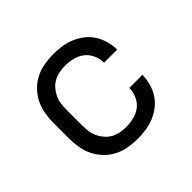

<svg xmlns="http://www.w3.org/2000/svg" viewBox="-130 -690 860 860"><g transform="rotate(-45 300.0 -260.0)"><path d="M298 8Q268 8 239 3Q210 -2 184 -15Q158 -28 137 -49.5Q116 -71 103 -97Q90 -123 85 -152Q80 -181 80 -210V-310Q80 -339 85 -368Q90 -397 103 -423Q116 -449 137 -470.5Q158 -492 184 -505Q210 -518 239 -523Q268 -528 298 -528Q325 -528 351.5 -524Q378 -520 403 -509.5Q428 -499 449.5 -482Q471 -465 485 -442.5Q499 -420 506.5 -393.5Q514 -367 514 -340Q514 -340 514 -340Q514 -340 514 -340H431Q431 -340 431 -340Q431 -340 431 -340Q431 -365 420.5 -388.5Q410 -412 391 -427Q372 -442 347 -448Q322 -454 298 -454Q279 -454 260.5 -450.5Q242 -447 225.5 -438Q209 -429 196.5 -414.5Q184 -400 176 -383Q168 -366 165.5 -347.5Q163 -329 163 -310V-210Q163 -191 165.5 -172.5Q168 -154 176 -137Q184 -120 196.5 -105.5Q209 -91 225.5 -82Q242 -73 260.5 -69.5Q279 -66 298 -66Q322 -66 347 -72Q372 -78 391 -93Q410 -108 420.5 -131.5Q431 -155 431 -180Q431 -180 431 -180Q431 -180 431 -180H514Q514 -180 514 -180Q514 -180 514 -180Q514 -153 506.5 -126.5Q499 -100 485 -77.5Q471 -55 449.5 -38Q428 -21 403 -10.5Q378 0 351.5 4Q325 8 298 8Z"/></g></svg>

Font: Iosevka SS04 Extended
Style: Regular
Weight: 400
Width: 7
Monospace: yes
Designer: Belleve Invis
Foundry: Belleve Invis
Version: Version 19.0.0; ttfautohint (v1.8.4)